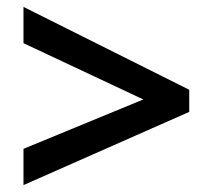

<svg xmlns="http://www.w3.org/2000/svg" viewBox="-20 -640 618 556"><path d="M48 -209 395 -352 48 -515V-620L528 -380V-316L48 -104Z"/></svg>

Font: Noto Sans Syriac Eastern SemiBold
Style: Regular
Weight: 600
Designer: Patrick Giasson and the Monotype Design Team
Foundry: Monotype Imaging Inc.
Version: Version 3.001